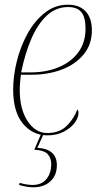

<svg xmlns="http://www.w3.org/2000/svg" viewBox="-20 -566 427 817"><path d="M182 10Q119 10 77.5 -40Q36 -90 36 -185Q36 -242 51.5 -305Q67 -368 97 -422.5Q127 -477 170.5 -511.5Q214 -546 269 -546Q318 -546 344.5 -517.5Q371 -489 371 -437Q371 -377 336 -334.5Q301 -292 243 -270Q185 -248 114 -248H69Q68 -242 66 -221Q64 -200 64 -183Q64 -101 97.5 -50.5Q131 0 181 0Q233 0 263.5 -30Q294 -60 309 -100Q314 -96 314 -86Q314 -65 297.5 -43Q281 -21 251 -5.5Q221 10 182 10ZM111 -258Q178 -258 231 -280.5Q284 -303 314 -344.5Q344 -386 344 -444Q344 -493 326 -514.5Q308 -536 270 -536Q218 -536 179 -499.5Q140 -463 113 -400Q86 -337 70 -258ZM121 231Q95 231 61 221L64 212Q79 217 94 219Q109 221 119 221Q157 221 177.5 196Q198 171 198 132Q198 108 184 91Q170 74 126 71L156 1H167L139 63Q222 68 222 137Q222 180 194.5 205.5Q167 231 121 231Z"/></svg>

Font: Noto Serif Display SemiCondensed Thin
Style: Italic
Weight: 100
Width: 4
Italic angle: -12°
Designer: Monotype Design Team
Foundry: Monotype Imaging Inc.
Version: Version 2.009